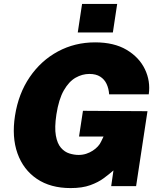

<svg xmlns="http://www.w3.org/2000/svg" viewBox="-20 -949 818 979"><path d="M340 10Q237.5 10 168.2 -36.8Q99 -83.5 69.2 -166.8Q39.5 -250 56.5 -359Q74 -471.5 131.5 -555.8Q189 -640 275.2 -686.5Q361.5 -733 465 -733Q561.5 -733 625.5 -695Q689.5 -657 718.8 -596.2Q748 -535.5 738.5 -468H536.5Q534.5 -497.5 523.5 -521Q512.5 -544.5 491 -558.2Q469.5 -572 435.5 -572Q399.5 -572 365.5 -552.8Q331.5 -533.5 305.5 -488.2Q279.5 -443 267.5 -365Q257.5 -298.5 264.8 -257.8Q272 -217 290.8 -195.5Q309.5 -174 333.8 -166.5Q358 -159 381 -159Q401.5 -159 419.8 -165Q438 -171 453 -180.8Q468 -190.5 479 -202.5Q490 -214.5 495.5 -227L508 -253H383L403 -384L732 -382L674 0H547L558.5 -80Q537.5 -61.5 509.2 -40.5Q481 -19.5 440.2 -4.8Q399.5 10 340 10ZM376.5 -783.5 398.5 -929H577.5L555.5 -783.5Z"/></svg>

Font: Public Sans Thin Black
Style: Italic
Weight: 900
Italic angle: -8°
Version: Version 2.001